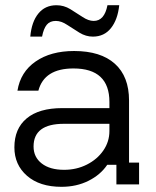

<svg xmlns="http://www.w3.org/2000/svg" viewBox="-20 -705 598 734"><path d="M215 9.2Q131.7 9.2 83.3 -32.9Q35 -75 35 -141.7Q35 -213.3 82.1 -252.5Q129.2 -291.7 218.3 -291.7H398.3V-315Q398.3 -443.3 260.8 -443.3Q149.2 -443.3 126.7 -358.3H46.7Q58.3 -430 116.3 -470Q174.2 -510 263.3 -510Q365 -510 419.2 -461.2Q473.3 -412.5 473.3 -320.8V-83.3H511.7V0H425V-75H390Q364.2 -36.7 318.3 -13.8Q272.5 9.2 215 9.2ZM225 -55.8Q272.5 -55.8 312.1 -75.8Q351.7 -95.8 375 -129.6Q398.3 -163.3 398.3 -204.2V-231.7H224.2Q108.3 -231.7 108.3 -145Q108.3 -104.2 139.6 -80Q170.8 -55.8 225 -55.8ZM95.8 -565Q100.8 -621.7 126.7 -653.3Q152.5 -685 195.8 -685Q224.2 -685 248.8 -670Q273.3 -655 295.8 -640Q318.3 -625 338.3 -625Q379.2 -625 390.8 -685H435.8Q430 -630 404.2 -597.5Q378.3 -565 335 -565Q308.3 -565 283.8 -580Q259.2 -595 236.7 -610Q214.2 -625 193.3 -625Q170.8 -625 158.8 -610.4Q146.7 -595.8 140.8 -565Z"/></svg>

Font: Funnel Display Light
Style: Regular
Weight: 300
Designer: NORD ID, Kristian Moeller
Foundry: Dicotype
Version: Version 1.000